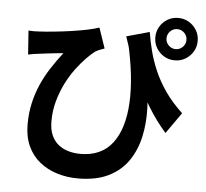

<svg xmlns="http://www.w3.org/2000/svg" viewBox="-60 -902 1120 1045"><g transform="rotate(5 500.0 -380.0)"><path d="M723.9 -748.9Q731.2 -701.8 744.4 -649.4Q757.6 -596.9 781.1 -541.9Q804.6 -486.8 842.7 -431.8Q880.7 -376.8 937.8 -323.6L856.9 -208.7Q802.5 -269.8 756.7 -345.6Q711 -421.4 672.2 -513.4Q633.5 -605.5 598.3 -714ZM65.6 -698.9Q92.7 -696.9 122.1 -698.9Q157.8 -700.7 203.7 -705.3Q249.7 -709.9 296.7 -716.7Q343.8 -723.4 384.1 -731.8Q424.5 -740.2 448.9 -748.9L486.8 -637.8Q476.2 -634.3 462.1 -628.7Q448 -623.1 436.3 -616Q416.1 -600.7 389.6 -573.5Q363 -546.4 335.4 -509.1Q307.8 -471.8 284.9 -426.3Q262 -380.8 247.5 -328.3Q233 -275.7 233 -218.3Q233 -174.2 246.4 -143.3Q259.9 -112.3 283.2 -93Q306.5 -73.7 338.1 -64.3Q369.7 -55 405.2 -55Q519.3 -55 579.4 -133.2Q639.5 -211.4 647.3 -353.5Q655 -495.6 610.5 -686.5L727.7 -495.1Q744 -414.3 746.8 -332.4Q749.5 -250.5 733 -176.7Q716.6 -102.9 676.9 -45.1Q637.3 12.6 569.8 46Q502.3 79.3 402.6 79.3Q342.3 79.3 288.6 62.5Q234.9 45.7 193.6 12.5Q152.2 -20.7 128.7 -71.5Q105.2 -122.2 105.2 -189.9Q105.2 -251 117.2 -304.9Q129.2 -358.8 150.4 -407.5Q171.6 -456.3 201.1 -502.1Q230.6 -548 265.5 -592.9Q246.9 -591.5 221.6 -588.7Q196.4 -585.8 172.7 -583.1Q149.1 -580.5 134.1 -578.2Q118.8 -576.5 105.4 -574.5Q92 -572.5 74.9 -568.9ZM817.6 -722.6Q817.6 -700.2 833.7 -684.2Q849.7 -668.1 872.1 -668.1Q894.5 -668.1 910.6 -684.2Q926.6 -700.2 926.6 -722.6Q926.6 -745.3 910.6 -761.3Q894.5 -777.4 872.1 -777.4Q849.7 -777.4 833.7 -761.3Q817.6 -745.3 817.6 -722.6ZM756.4 -722.6Q756.4 -754.8 772 -781.1Q787.5 -807.4 813.8 -823Q840 -838.6 872.1 -838.6Q904.2 -838.6 930.5 -823Q956.7 -807.4 972.4 -781.1Q988 -754.8 988 -722.6Q988 -690.7 972.4 -664.4Q956.7 -638.1 930.5 -622.5Q904.2 -606.9 872.1 -606.9Q840 -606.9 813.8 -622.5Q787.5 -638.1 772 -664.4Q756.4 -690.7 756.4 -722.6Z"/></g></svg>

Font: Noto Sans SC Thin
Style: Regular
Weight: 100
Designer: Ryoko NISHIZUKA 西塚涼子 (kana, bopomofo & ideographs); Paul D. Hunt (Latin, Greek & Cyrillic); Sandoll Communications 산돌커뮤니
Foundry: Adobe
Version: Version 2.004-H2;hotconv 1.0.118;makeotfexe 2.5.65603